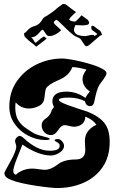

<svg xmlns="http://www.w3.org/2000/svg" viewBox="-20 -954 579 968"><path d="M268 -6Q255 -6 226 -9Q197 -12 161 -17.5Q125 -23 91 -30.5Q57 -38 33.5 -48Q10 -58 5 -69Q2 -77 2 -83Q2 -85 32 -139Q62 -192 62 -216Q62 -220 59 -229Q56 -238 56 -243Q56 -252 64 -260.5Q72 -269 81 -269Q88 -269 108 -250Q133 -227 165 -210.5Q197 -194 232 -194Q281 -194 281 -219Q281 -230 268 -237Q255 -244 255 -246Q255 -253 272 -253Q283 -253 293 -241.5Q303 -230 303 -219Q303 -199 280.5 -184.5Q258 -170 237 -170Q173 -170 93 -225Q92 -223 85.5 -206Q79 -189 66 -157Q47 -109 47 -92Q47 -77 60 -73Q94 -104 144 -104Q155 -104 175.5 -101Q196 -98 206 -98Q236 -98 270 -124Q302 -150 362 -150Q410 -150 410 -198Q410 -205 409 -220Q408 -235 408 -243Q408 -298 466 -325Q449 -351 410 -366Q410 -342 393.5 -328.5Q377 -315 353 -315Q345 -315 329 -319Q313 -323 306 -323Q289 -323 273 -298Q257 -273 238 -273Q217 -273 203.5 -287.5Q190 -302 190 -323Q190 -344 213 -358Q234 -372 242 -401L252 -414Q244 -432 244 -442Q244 -492 315 -492Q367 -492 411 -460Q413 -466 419 -474.5Q425 -483 433 -493Q396 -518 396 -556Q396 -577 416 -603Q399 -608 381 -611.5Q363 -615 345 -616Q328 -572 277 -551Q250 -540 234 -529Q218 -518 212 -508Q210 -504 208 -492.5Q206 -481 204 -461Q201 -432 176 -419.5Q151 -407 125 -407Q86 -407 59 -438Q58 -431 57.5 -425Q57 -419 57 -413Q57 -377 69 -353.5Q81 -330 103 -313.5Q125 -297 153 -281Q161 -277 175.5 -272.5Q190 -268 204.5 -264.5Q219 -261 226 -258Q231 -256 231 -254Q231 -248 210 -248Q164 -248 122 -270Q80 -292 53.5 -330Q27 -368 27 -416Q27 -490 65 -544.5Q103 -599 164 -629Q225 -659 295 -659Q306 -659 331.5 -655Q357 -651 388.5 -643.5Q420 -636 449.5 -626.5Q479 -617 498 -606Q517 -595 517 -584Q517 -576 503 -556Q494 -543 488.5 -536.5Q483 -530 483 -529Q473 -513 467 -491.5Q461 -470 456 -444Q452 -419 434 -419Q414 -419 408 -444Q372 -462 326 -462Q277 -462 277 -450Q277 -441 320 -425Q345 -416 370.5 -407.5Q396 -399 421 -391Q477 -369 505 -335.5Q533 -302 533 -239Q533 -162 496.5 -110Q460 -58 400 -32Q340 -6 268 -6ZM162 -718Q162 -721 137 -740Q131 -744 124.5 -750Q118 -756 110 -764Q103 -769 103 -774Q103 -776 101.5 -781.5Q100 -787 104 -788Q110 -790 120.5 -803Q131 -816 158 -824Q172 -829 181 -838.5Q190 -848 195 -858Q199 -866 219 -876Q233 -885 244 -893Q255 -901 256 -902Q264 -910 274.5 -918Q285 -926 297 -934H302Q309 -934 315 -929Q317 -928 327 -920Q337 -912 348 -904Q359 -896 362 -894Q363 -894 363 -893Q363 -892 362 -892Q362 -892 355 -885.5Q348 -879 340.5 -871.5Q333 -864 331 -860Q330 -859 330 -858Q330 -857 329 -855L330 -854Q335 -849 343.5 -847Q352 -845 356 -845Q361 -845 369 -853Q377 -861 384 -869Q391 -877 391 -877Q408 -865 418.5 -857Q429 -849 429 -839Q429 -831 418.5 -828.5Q408 -826 395 -826Q382 -826 372 -827Q362 -828 360 -827Q357 -823 357 -820Q357 -819 355 -814Q353 -809 353 -802Q353 -793 363 -783.5Q373 -774 406 -772Q412 -771 424 -774.5Q436 -778 445 -778Q456 -778 457 -772Q461 -776 467 -779Q472 -783 465 -787.5Q458 -792 445 -802Q440 -807 440 -812Q440 -814 440.5 -816.5Q441 -819 441 -821V-822Q444 -825 447 -824Q450 -824 451 -823Q456 -821 460 -817Q464 -813 482 -801Q490 -794 491.5 -786.5Q493 -779 494 -778Q494 -777 490 -776.5Q486 -776 474 -765L430 -727Q426 -724 423 -723Q420 -722 417 -721Q411 -721 408 -725L387 -756Q383 -762 360 -771Q356 -773 350.5 -777Q345 -781 337 -788L313 -810Q310 -813 301 -822Q292 -831 281.5 -841Q271 -851 264 -855Q251 -846 251 -840Q252 -836 261 -827Q270 -818 279 -810.5Q288 -803 287 -802V-800Q258 -774 232 -772Q222 -772 217 -776Q216 -777 211 -784Q206 -791 201.5 -797.5Q197 -804 195 -804Q190 -804 183.5 -795.5Q177 -787 166.5 -777.5Q156 -768 137 -765Q145 -760 151 -749Q157 -738 158 -739Q161 -739 162 -740Q171 -748 186 -760Q201 -772 204 -769L209 -764L215 -761Q215 -760 211 -756Q207 -752 204 -750L180 -732Q163 -718 162 -718Z"/></svg>

Font: Moo Lah Lah
Style: Regular
Weight: 400
Designer: Robert E. Leuschke
Foundry: Robert E. Leuschke
Version: Version 1.010; ttfautohint (v1.8.3)